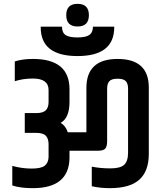

<svg xmlns="http://www.w3.org/2000/svg" viewBox="-20 -975 846 1000"><path d="M430 -286V-517Q430 -668 592.5 -668Q755 -668 755 -519V-173Q755 -84 706 -39.5Q657 5 552 5Q502 5 458 -5V-107Q503 -98 555 -98Q607 -98 627 -117Q647 -136 647 -180V-514Q647 -539 635.5 -552Q624 -565 592.5 -565Q561 -565 549.5 -552Q538 -539 538 -514V-240Q538 -213 528.5 -201.5Q519 -190 491 -190H342V-153Q340 5 151 5Q86 5 44 -9V-111Q95 -97 144.5 -97Q194 -97 213 -112Q232 -127 233 -157V-223Q233 -253 218.5 -268Q204 -283 168 -283H109V-386H168Q204 -386 218.5 -400.5Q233 -415 233 -444V-506Q233 -566 151 -566Q100 -566 57 -552V-655Q96 -668 152 -668Q342 -668 342 -510V-444Q342 -361 296 -335Q322 -320 333 -286ZM575 -836V-833Q575 -683 383.5 -683Q192 -683 192 -833V-836H303Q303 -805 321.5 -792.5Q340 -780 383.5 -780Q427 -780 445.5 -793Q464 -806 464 -836ZM443 -896Q443 -837 384 -837Q325 -837 325 -896Q325 -955 384 -955Q443 -955 443 -896Z"/></svg>

Font: Khand SemiBold
Style: Regular
Weight: 600
Designer: Devanagari: Sanchit Sawaria, Jyotish Sonowal; Latin: Satya Rajpurohit
Foundry: Indian Type Foundry
Version: Version 1.101;PS 1.0;hotconv 1.0.78;makeotf.lib2.5.61930; tt